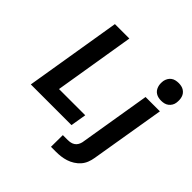

<svg xmlns="http://www.w3.org/2000/svg" viewBox="-241 -964 1382 1382"><g transform="rotate(45 450.0 -272.5)"><path d="M59 0 180 -735H327L226 -120H493L473 0ZM529 215H479L480 95H530Q544 95 558.5 92Q573 89 585.5 80.5Q598 72 605.5 58.5Q613 45 616 31L707 -520H853L758 50Q754 75 744.5 99.5Q735 124 717.5 144Q700 164 677 178.5Q654 193 629 201Q604 209 579 212Q554 215 529 215ZM805 -580Q791 -580 777 -583Q763 -586 751 -593.5Q739 -601 731.5 -611.5Q724 -622 719.5 -635.5Q715 -649 714.5 -663Q714 -677 716 -692Q719 -707 726.5 -720.5Q734 -734 746.5 -743.5Q759 -753 774.5 -756.5Q790 -760 805 -760Q819 -760 833 -757Q847 -754 858.5 -746.5Q870 -739 878 -728.5Q886 -718 890 -704.5Q894 -691 894.5 -677Q895 -663 893 -648Q891 -633 883 -619.5Q875 -606 862.5 -596.5Q850 -587 835 -583.5Q820 -580 805 -580Z"/></g></svg>

Font: Iosevka Aile Heavy
Style: Italic
Weight: 900
Italic angle: -9°
Designer: Belleve Invis
Foundry: Belleve Invis
Version: Version 31.1.0; ttfautohint (v1.8.4)